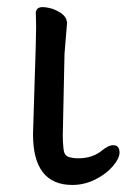

<svg xmlns="http://www.w3.org/2000/svg" viewBox="-20 -505 357 542"><path d="M184.1 17.1Q73.2 17.1 73.2 -126L77.1 -253.9Q82 -397 82 -429.2L81.1 -470.2Q83 -484.9 100.1 -484.9Q112.3 -484.9 128.4 -480Q166 -465.8 168.5 -444.8L169.4 -441.9L162.1 -353L157.2 -122.1Q157.2 -104 159.2 -85Q161.1 -65.9 173.6 -62Q186 -58.1 200.2 -58.1Q242.2 -58.1 269 -81.1Q287.1 -95.2 299.3 -95.2Q317.4 -95.2 317.4 -74.2Q317.4 -58.1 298.8 -36.1Q280.3 -14.2 249.3 1.5Q218.3 17.1 184.1 17.1Z"/></svg>

Font: LXGW WenKai GB Screen
Style: Regular
Weight: 400
Designer: LXGW / Fontworks Inc.
Foundry: LXGW / Fontworks Inc.
Version: Version 1.321;February 19, 2024;FontCreator 14.0.0.2901 64-b